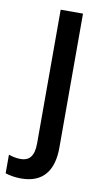

<svg xmlns="http://www.w3.org/2000/svg" viewBox="-130 -582 470 864"><g transform="rotate(10 105.5 -149.5)"><path d="M31 240C132 240 177 177 177 74V-539H75V72C75 133 51 154 14 154C-7 154 -23 150 -41 144V229C-24 235 3 240 31 240Z"/></g></svg>

Font: Noto Sans Khmer SemiCondensed Medium
Style: Regular
Weight: 500
Width: 4
Designer: Danh Hong and the Monotype Design Team
Foundry: Monotype Imaging Inc.
Version: Version 2.004